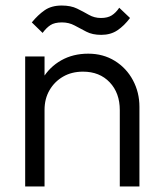

<svg xmlns="http://www.w3.org/2000/svg" viewBox="-20 -674 584 694"><path d="M413 0V-276Q413 -338 376.5 -376.5Q340 -415 280 -415Q239 -415 208 -397Q177 -379 159 -348Q141 -317 141 -277L109 -295Q109 -348 134 -390Q159 -432 201.5 -456Q244 -480 299 -480Q353 -480 395 -454Q437 -428 460.5 -384Q484 -340 484 -288V0ZM71 0V-470H141V0ZM346 -548Q314 -548 292 -559.5Q270 -571 249.5 -582Q229 -593 204 -593Q177 -593 162 -583Q147 -573 134 -555L95 -593Q117 -620 141.5 -637Q166 -654 203 -654Q236 -654 258.5 -643Q281 -632 301 -620.5Q321 -609 345 -609Q369 -609 384 -618.5Q399 -628 411 -646L450 -609Q429 -581 404.5 -564.5Q380 -548 346 -548Z"/></svg>

Font: Outfit-Light
Style: Regular
Weight: 300
Designer: Rodrigo Fuenzalida
Foundry: fragTYPE
Version: Version 1.000